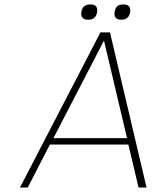

<svg xmlns="http://www.w3.org/2000/svg" viewBox="-20 -846 751 866"><path d="M606 0H605L559 -194H205L105 0H70L433 -700H476L641 0ZM449 -663 221 -223H553ZM388 -826Q423 -826 418 -792Q413 -757 378 -757Q342 -757 347 -792Q352 -826 388 -826ZM537 -826Q572 -826 567 -792Q562 -757 527 -757Q492 -757 497 -792Q500 -810 509 -818Q518 -826 537 -826Z"/></svg>

Font: Fivo Sans Thin
Style: Regular
Weight: 250
Foundry: Alexander Slobzheninov
Version: 1.0